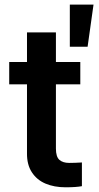

<svg xmlns="http://www.w3.org/2000/svg" viewBox="-20 -796 423 823"><path d="M324.2 -434.6H219.7V-159.2Q219.7 -124 234.6 -110.8Q249.5 -97.7 276.4 -97.7Q299.8 -97.7 331.1 -99.6V2Q306.6 6.8 260.7 6.8Q212.4 6.8 175 -9Q137.7 -24.9 116.5 -57.6Q95.2 -90.3 95.7 -138.7V-434.6H19.5V-530.3H95.7V-657.2H219.7V-530.3H324.2ZM279.3 -776.4H380.9L355.5 -595.7H279.3Z"/></svg>

Font: Pretendard Std SemiBold
Style: Regular
Weight: 600
Designer: Base glyphs from Inter by Rasmus Andersson; Hangeul glyphs from Noto Sans CJK(Source Han Sans) by Jang Soo-young and Kan
Foundry: Kil Hyung-jin
Version: Version 1.309